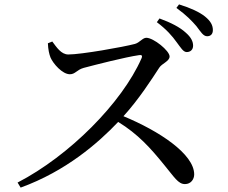

<svg xmlns="http://www.w3.org/2000/svg" viewBox="-20 -843 1040 874"><path d="M784 -651C803 -626 814 -606 830 -606C847 -606 859 -617 859 -635C859 -654 850 -673 826 -694C799 -719 758 -740 706 -759L694 -742C738 -709 764 -679 784 -651ZM874 -724C894 -698 905 -678 923 -678C939 -678 949 -688 949 -706C949 -728 939 -747 913 -768C888 -788 847 -807 795 -823L783 -807C830 -773 854 -747 874 -724ZM198 -646C199 -618 204 -596 210 -581C222 -553 264 -505 298 -505C323 -505 329 -525 361 -534C414 -548 550 -583 613 -592C624 -594 630 -591 624 -577C535 -375 296 -134 60 -12L74 11C280 -64 426 -191 518 -288C609 -232 665 -169 726 -94C774 -36 791 -5 822 -5C849 -5 864 -27 864 -49C864 -142 704 -247 542 -314C613 -392 671 -483 705 -535C717 -554 752 -564 752 -586C752 -612 679 -671 646 -671C629 -671 616 -649 594 -643C541 -629 350 -595 291 -595C258 -595 237 -629 218 -654Z"/></svg>

Font: Noto Serif CJK SC Medium
Style: Regular
Weight: 500
Designer: Ryoko NISHIZUKA 西塚涼子 (kana & ideographs); Frank Grießhammer (Latin, Greek & Cyrillic); Wenlong ZHANG 张文龙 (bopomofo); San
Foundry: Adobe
Version: Version 2.001;hotconv 1.1.0;makeotfexe 2.6.0